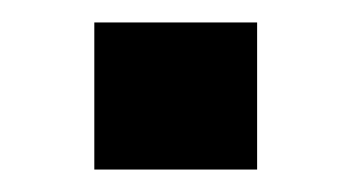

<svg xmlns="http://www.w3.org/2000/svg" viewBox="-20 -385 313 171"><path d="M64 -234V-365H209V-234Z"/></svg>

Font: Saira SemiBold
Style: Regular
Weight: 600
Designer: Hector Gatti with collaboration of the Omnibus-Type team
Foundry: Omnibus-Type
Version: Version 1.100; ttfautohint (v1.8.3)